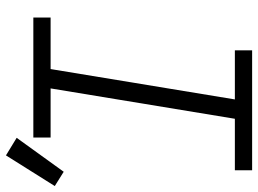

<svg xmlns="http://www.w3.org/2000/svg" viewBox="-136 -736 867 645"><g transform="rotate(-90 297.5 -413.5)"><path d="M48 0V-58H221L323 -677H158V-735H561V-677H388L286 -58H451V0ZM43 -633 -5 -663 98 -827 157 -791Z"/></g></svg>

Font: Iosevka Curly Slab LtExObl
Style: Regular
Weight: 300
Width: 7
Italic angle: -9°
Monospace: yes
Designer: Belleve Invis
Foundry: Belleve Invis
Version: Version 11.1.0; ttfautohint (v1.8.3)